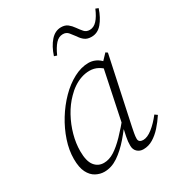

<svg xmlns="http://www.w3.org/2000/svg" viewBox="-169 -797 846 917"><g transform="rotate(-30 254.5 -338.0)"><path d="M140 13Q116 13 93.5 1Q71 -11 57 -38.5Q43 -66 43 -113Q43 -161 60 -212Q77 -263 106 -310Q135 -357 172 -394.5Q209 -432 250.5 -454Q292 -476 332 -476Q350 -476 366 -469.5Q382 -463 395 -451Q408 -439 417 -422L401 -399Q385 -418 364 -429.5Q343 -441 318 -441Q295 -441 272.5 -433.5Q250 -426 229 -412Q208 -398 190 -379Q159 -348 136 -306Q113 -264 100.5 -218.5Q88 -173 88 -130Q88 -75 107.5 -50Q127 -25 159 -25Q188 -25 216.5 -43Q245 -61 278 -95Q311 -129 350 -177L358 -167H356Q323 -118 287.5 -77Q252 -36 215.5 -11.5Q179 13 140 13ZM355 13Q335 13 321.5 0.5Q308 -12 308 -34Q308 -46 309 -56.5Q310 -67 313 -81.5Q316 -96 321 -119L322 -124L387 -435L390 -439L428 -479L438 -472L360 -107Q357 -92 354 -76Q351 -60 351 -47Q351 -36 358 -31Q365 -26 376 -26Q399 -26 427 -48Q455 -70 482 -105L496 -95Q477 -66 455 -41.5Q433 -17 408 -2Q383 13 355 13ZM206 -586Q221 -632 246 -660.5Q271 -689 304 -689Q326 -689 340 -678Q354 -667 365 -651Q377 -634 388 -621.5Q399 -609 418 -609Q440 -609 458 -628.5Q476 -648 491 -684L506 -678Q491 -633 467 -604.5Q443 -576 409 -576Q386 -576 372 -586.5Q358 -597 348 -613Q336 -629 325 -642.5Q314 -656 295 -656Q272 -656 254.5 -636.5Q237 -617 221 -581Z"/></g></svg>

Font: Source Serif 4 36pt Light
Style: Italic
Weight: 300
Italic angle: -12°
Designer: Frank Grießhammer
Foundry: Adobe Systems Incorporated
Version: Version 4.004;hotconv 1.0.116;makeotfexe 2.5.65601